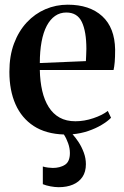

<svg xmlns="http://www.w3.org/2000/svg" viewBox="-20 -548 516 798"><path d="M224 230Q208.5 230 189.8 226.5Q171 223 158 217.5V144Q167.5 147 179.5 148.5Q191.5 150 199.5 150Q229 150 249.8 137Q270.5 124 270.5 88Q270.5 68 263.2 47.5Q256 27 245.5 11Q170.5 8.5 120.2 -24.2Q70 -57 44.5 -114.5Q19 -172 19 -249.5Q19 -315.5 38.2 -367Q57.5 -418.5 91.2 -454.8Q125 -491 168.8 -509.8Q212.5 -528.5 261.5 -528.5Q352.5 -528.5 404.8 -480.8Q457 -433 458.5 -342Q458.5 -310.5 456.8 -290.2Q455 -270 452 -257H145.5Q146.5 -209.5 155.5 -170.5Q164.5 -131.5 182.5 -103Q200.5 -74.5 228 -59.2Q255.5 -44 293.5 -44Q330.5 -44 368.2 -56.8Q406 -69.5 428 -87L441.5 -58.5Q427 -43.5 402.2 -28.8Q377.5 -14 346.5 -3.5Q315.5 7 281.5 10Q294 23.5 306.8 43Q319.5 62.5 328.2 86Q337 109.5 337 134.5Q337 166 322.8 187.2Q308.5 208.5 283.2 219.2Q258 230 224 230ZM145.5 -286 337 -294Q338 -307 338.2 -319.8Q338.5 -332.5 339 -345Q339 -417 320.2 -456.5Q301.5 -496 255.5 -496Q229.5 -496 209 -481.8Q188.5 -467.5 174.2 -440.5Q160 -413.5 152.8 -374.5Q145.5 -335.5 145.5 -286Z"/></svg>

Font: Merriweather 120pt SemiBold
Style: Regular
Weight: 600
Version: Version 2.100